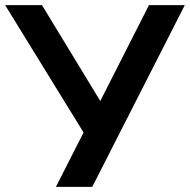

<svg xmlns="http://www.w3.org/2000/svg" viewBox="-32 -725 737 745"><path d="M185 0 305 -236 302 -195 -12 -705H131L362 -325H353L546 -705H685L326 0Z"/></svg>

Font: Nunito Sans 9pt
Style: Bold
Weight: 700
Version: Version 3.101;gftools[0.9.27]